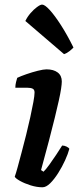

<svg xmlns="http://www.w3.org/2000/svg" viewBox="-20 -794 340 814"><path d="M160 0Q136 0 109.8 -8.2Q83.5 -16.5 64.5 -27.2Q45.5 -38 42.5 -45Q47 -57 54.5 -84.2Q62 -111.5 71.5 -147.5Q81 -183.5 90.8 -222.2Q100.5 -261 108.5 -297.5Q116.5 -334 121.5 -361.5Q126.5 -389 126.5 -402Q126.5 -414 118.5 -418Q110.5 -422 96.5 -422H45Q45 -434 48 -446Q51 -458 53 -464Q67.5 -471 92 -479.5Q116.5 -488 140.5 -494Q164.5 -500 177 -500Q207 -500 224.5 -486.8Q242 -473.5 242 -448.5Q242 -438 239 -417.8Q236 -397.5 229.2 -367Q222.5 -336.5 212.2 -294.5Q202 -252.5 187.5 -197.5Q173 -142.5 154 -73L164.5 -66Q175 -76 189.2 -95.8Q203.5 -115.5 218.5 -138.2Q233.5 -161 243.5 -177Q253 -177 262.2 -172.5Q271.5 -168 274 -163Q268.5 -142 256 -114.5Q243.5 -87 226.8 -60.5Q210 -34 192.8 -17Q175.5 0 160 0ZM251.5 -564.5 87.5 -705Q95.5 -722 109.2 -738Q123 -754 137 -764.2Q151 -774.5 158.5 -774.5Q170 -774.5 191 -751.5Q212 -728.5 238.2 -687.8Q264.5 -647 291.5 -592.5Q286 -586.5 275 -577.5Q264 -568.5 251.5 -564.5Z"/></svg>

Font: Texturina Medium
Style: Italic
Weight: 500
Italic angle: -11°
Designer: Guillermo Torres Carreño
Foundry: Omnibus-Type
Version: Version 1.002